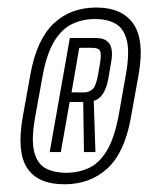

<svg xmlns="http://www.w3.org/2000/svg" viewBox="-20 -754 394 510"><path d="M151 -264.5Q80.5 -264.5 52.2 -307.5Q24 -350.5 40.5 -444L61 -557.5Q77.5 -648.5 122.2 -691.2Q167 -734 236 -734Q304 -734 334.2 -690.8Q364.5 -647.5 348 -554.5L327.5 -441Q311 -348.5 265.2 -306.5Q219.5 -264.5 151 -264.5ZM155 -295Q188 -295 215.5 -307.5Q243 -320 263.2 -352.8Q283.5 -385.5 295 -446.5L314 -553.5Q325 -614.5 316.8 -647Q308.5 -679.5 286.2 -691.5Q264 -703.5 232.5 -703.5Q200 -703.5 172.2 -690.5Q144.5 -677.5 124.2 -644.5Q104 -611.5 93 -551.5L73.5 -444Q62.5 -382.5 71 -350.2Q79.5 -318 102 -306.5Q124.5 -295 155 -295ZM112 -350 165.5 -653H235.5Q286.5 -653 275.5 -590.5L268 -546.5Q259 -494.5 229 -486L233.5 -350H203L201 -483H165L141.5 -350ZM170 -508.5H203Q215 -508.5 225 -516.2Q235 -524 240.5 -556L245.5 -584.5Q249.5 -609 246.2 -618Q243 -627 224 -627H190.5Z"/></svg>

Font: Anybody Condensed Light
Style: Italic
Weight: 300
Width: 3
Italic angle: -10°
Designer: Tyler Finck
Foundry: Etcetera Type Company
Version: Version 1.010; ttfautohint (v1.8.3) -l 8 -r 50 -G 200 -x 14 